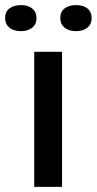

<svg xmlns="http://www.w3.org/2000/svg" viewBox="-70 -732 379 752"><path d="M64 0V-529H173V0ZM228 -610Q199 -610 182.5 -624Q166 -638 166 -661Q166 -686 183 -699Q200 -712 228 -712Q257 -712 273 -698.5Q289 -685 289 -661Q289 -637 272 -623.5Q255 -610 228 -610ZM12 -610Q-17 -610 -33.5 -624Q-50 -638 -50 -661Q-50 -686 -33 -699Q-16 -712 12 -712Q40 -712 56.5 -698.5Q73 -685 73 -661Q73 -637 56 -623.5Q39 -610 12 -610Z"/></svg>

Font: Mona Sans SemiExpanded Medium
Style: Regular
Weight: 500
Width: 6
Designer: Deni Anggara
Foundry: GitHub
Version: Version 2.000